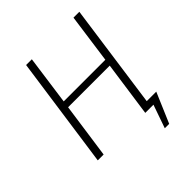

<svg xmlns="http://www.w3.org/2000/svg" viewBox="-223 -827 1112 1112"><g transform="rotate(-45 333.0 -270.5)"><path d="M610 -684 520 -42H598L519 143H483L533 0H466L514 -339H173L125 0H77L174 -684H221L179 -381H520L562 -684Z"/></g></svg>

Font: Fira Sans ExtraLight
Style: Italic
Weight: 275
Italic angle: -8°
Designer: Carrois Corporate & Edenspiekermann AG
Foundry: Carrois Corporate GbR & Edenspiekermann AG
Version: Version 4.203